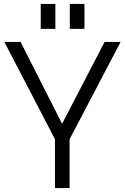

<svg xmlns="http://www.w3.org/2000/svg" viewBox="-20 -951 632 971"><path d="M258 0H332V-247L590 -739H509L294 -325L84 -739H2L258 -247ZM186 -805H260V-931H186ZM333 -805H407V-931H333Z"/></svg>

Font: Involve
Style: Regular
Weight: 400
Designer: Stefan Peev
Foundry: Context Ltd.
Version: Version 1.001